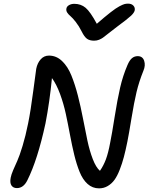

<svg xmlns="http://www.w3.org/2000/svg" viewBox="-20 -1012 806 1043"><path d="M675.8 -992.2Q694.3 -992.2 704.3 -981.7Q714.4 -971.2 711.9 -956.1Q709.5 -943.4 692.1 -926.8Q674.8 -910.2 613.8 -865.2Q594.2 -850.6 571 -832Q547.9 -813.5 539.3 -807.4Q530.8 -801.3 518.3 -796.1Q505.9 -791 491.2 -791Q466.8 -791 452.4 -801.5Q438 -812 423.8 -840.8Q409.2 -870.1 391.6 -892.6Q374 -915 362.8 -924.3Q351.6 -933.6 345 -943.8Q338.4 -954.1 340.8 -965.8Q342.8 -977.1 355 -984.1Q367.2 -991.2 383.8 -991.2Q419.4 -991.2 445.1 -969.7Q470.7 -948.2 505.9 -882.8Q550.3 -921.4 580.3 -944.8Q610.4 -968.3 628.7 -977.8Q647 -987.3 655.8 -989.7Q664.6 -992.2 675.8 -992.2ZM71.8 9.8Q51.8 9.8 42.2 -4.6Q32.7 -19 38.1 -46.9Q41 -63 51.5 -87.6Q62 -112.3 74 -138.4Q85.9 -164.6 102.5 -219Q119.1 -273.4 132.8 -341.8Q146.5 -409.2 160.9 -519.8Q175.3 -630.4 176.8 -638.2Q183.1 -669.9 201.2 -689.9Q219.2 -710 246.1 -710Q286.1 -710 317.1 -680.4Q348.1 -650.9 367.9 -601.8Q387.7 -552.7 403.1 -492.7Q418.5 -432.6 430.7 -368.7Q442.9 -304.7 454.8 -248.5Q466.8 -192.4 484.1 -147.5Q501.5 -102.5 522.9 -84Q542.5 -112.3 555.2 -146.2Q567.9 -180.2 578.1 -234.9Q587.9 -282.7 602.8 -377.2Q617.7 -471.7 632.6 -536.1Q647.5 -600.6 671.9 -657.2Q683.1 -684.1 696.5 -695.6Q710 -707 728 -707Q754.9 -707 763.2 -681.6Q771.5 -656.2 758.8 -627Q735.4 -568.8 721.9 -512.7Q708.5 -456.5 694.3 -369.9Q680.2 -283.2 671.9 -242.2Q662.1 -193.8 652.8 -158.9Q643.6 -124 630.4 -90.1Q617.2 -56.2 602.1 -35.2Q586.9 -14.2 565.4 -1.5Q543.9 11.2 518.1 11.2Q482.4 11.2 455.8 -12.7Q429.2 -36.6 412.6 -77.9Q396 -119.1 383.5 -170.2Q371.1 -221.2 360.1 -280.3Q349.1 -339.4 337.4 -393.8Q325.7 -448.2 306.4 -501Q287.1 -553.7 262.2 -587.9Q250 -460.9 227.1 -341.8Q184.1 -143.6 128.9 -33.2Q107.9 9.8 71.8 9.8Z"/></svg>

Font: Shantell Sans Normal
Style: Italic
Weight: 400
Italic angle: -11.31°
Designer: Stephen Nixon, Anya Danilova, Shantell Martin
Foundry: Arrow Type
Version: Version 1.006;[559af2be0]